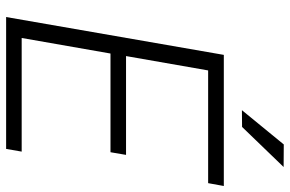

<svg xmlns="http://www.w3.org/2000/svg" viewBox="-180 -767 947 627"><g transform="rotate(90 293.5 -453.5)"><path d="M339.8 -770 394.5 -770.5 525.4 -906.2 451.7 -906.7ZM485.8 -391.6H163.1L210 -659.7H578.1L587.4 -710.9H159.2L35.6 0H466.3L475.1 -50.8H104L154.8 -340.8H477.1Z"/></g></svg>

Font: Roboto Light
Style: Italic
Weight: 300
Italic angle: -12°
Designer: Google
Version: Version 2.137; 2017